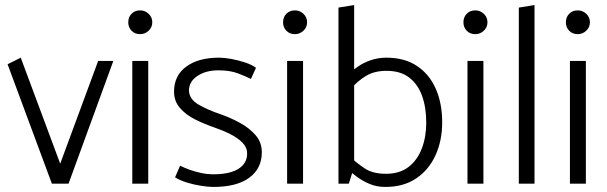

<svg xmlns="http://www.w3.org/2000/svg" viewBox="-20 -726 2401 759"><path d="M251 0 428 -485H368L218 -79L62 -498L10 -472L185 0Z M566 0V-485H503V0ZM534 -591Q553 -591 567.5 -604.5Q582 -618 582 -638Q582 -658 567.5 -671.5Q553 -685 534 -685Q513 -685 500 -671.5Q487 -658 487 -638Q487 -618 500 -604.5Q513 -591 534 -591Z M672 -25Q691 -13 718.5 -4.5Q746 4 774.5 8.5Q803 13 823 13Q916 13 965.5 -23.5Q1015 -60 1015 -124Q1015 -163 991 -191Q967 -219 930 -239.5Q893 -260 853 -274Q802 -291 765 -312.5Q728 -334 727 -368Q727 -403 760 -425.5Q793 -448 844 -448Q889 -448 920.5 -436Q952 -424 972 -414L992 -458Q976 -470 949 -479Q922 -488 894.5 -493Q867 -498 846 -498Q764 -498 716 -462.5Q668 -427 668 -364Q668 -326 691.5 -299Q715 -272 751 -254Q787 -236 825 -223Q860 -211 890 -196Q920 -181 938.5 -162Q957 -143 957 -119Q957 -92 940.5 -73.5Q924 -55 894.5 -46Q865 -37 825 -37Q800 -37 776 -42Q752 -47 731 -54.5Q710 -62 692 -71Z M1178 0V-485H1115V0ZM1146 -591Q1165 -591 1179.5 -604.5Q1194 -618 1194 -638Q1194 -658 1179.5 -671.5Q1165 -685 1146 -685Q1125 -685 1112 -671.5Q1099 -658 1099 -638Q1099 -618 1112 -604.5Q1125 -591 1146 -591Z M1359 0 1380 -67V-706L1318 -696V0ZM1368 -376Q1394 -406 1427 -426Q1460 -446 1508 -446Q1563 -446 1597.5 -419.5Q1632 -393 1648.5 -347Q1665 -301 1665 -241Q1665 -185 1647.5 -139Q1630 -93 1595 -66Q1560 -39 1506 -39Q1454 -39 1423 -59.5Q1392 -80 1367 -103L1347 -63Q1367 -45 1390.5 -27.5Q1414 -10 1442 1.5Q1470 13 1503 13Q1575 13 1625 -20.5Q1675 -54 1701.5 -112Q1728 -170 1728 -242Q1728 -318 1702.5 -375.5Q1677 -433 1628 -465.5Q1579 -498 1507 -498Q1476 -498 1447 -488.5Q1418 -479 1393 -461.5Q1368 -444 1348 -421Z M1891 0V-485H1828V0ZM1859 -591Q1878 -591 1892.5 -604.5Q1907 -618 1907 -638Q1907 -658 1892.5 -671.5Q1878 -685 1859 -685Q1838 -685 1825 -671.5Q1812 -658 1812 -638Q1812 -618 1825 -604.5Q1838 -591 1859 -591Z M2093 0V-706L2031 -696V0Z M2296 0V-485H2233V0ZM2264 -591Q2283 -591 2297.5 -604.5Q2312 -618 2312 -638Q2312 -658 2297.5 -671.5Q2283 -685 2264 -685Q2243 -685 2230 -671.5Q2217 -658 2217 -638Q2217 -618 2230 -604.5Q2243 -591 2264 -591Z"/></svg>

Font: Catamaran Light
Style: Regular
Weight: 300
Designer: Pria Ravichandran
Version: Version 2.000